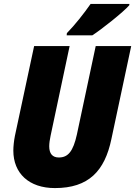

<svg xmlns="http://www.w3.org/2000/svg" viewBox="-20 -949 689 979"><path d="M320 -769H451C495 -797 610 -888 639 -922L640 -929H442C407 -879 363 -823 321 -780ZM260 10C432 10 514 -77 548 -240L649 -714H468L372 -263C353 -177 327 -146 280 -146C248 -146 231 -165 231 -203C231 -219 234 -238 238 -257L335 -714H154L56 -256C51 -231 48 -202 48 -181C48 -66 127 10 260 10Z"/></svg>

Font: Noto Sans UI SemiCondensed Black
Style: Italic
Weight: 900
Width: 4
Italic angle: -372°
Designer: Monotype Design Team
Foundry: Monotype Imaging Inc.
Version: Version 1.901